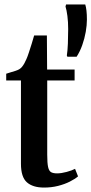

<svg xmlns="http://www.w3.org/2000/svg" viewBox="-20 -836 412 866"><path d="M178.5 10Q128 10 101.2 -13.8Q74.5 -37.5 74.5 -97.5V-473H8V-503.5Q16.5 -506.5 28 -509.8Q39.5 -513 50 -516.5Q60.5 -520 66.5 -523.5Q74 -528 79.5 -534.8Q85 -541.5 89.8 -550.2Q94.5 -559 99 -569Q104 -580 110.2 -599Q116.5 -618 123 -638.8Q129.5 -659.5 134 -676H191.5L192.5 -522.5H316.5V-473H193V-138.5Q193 -100.5 197 -82.5Q201 -64.5 210.8 -59.2Q220.5 -54 237.5 -54Q256.5 -54 280.5 -60.5Q304.5 -67 318.5 -74.5L332 -40.5Q318 -28.5 294.8 -16.8Q271.5 -5 241.8 2.5Q212 10 178.5 10ZM325.5 -580H284L281.5 -585.5Q285 -608 286.2 -639.8Q287.5 -671.5 287.5 -705Q287.5 -737 284 -764Q280.5 -791 275.5 -806.5L278 -816H364.5Q368 -805 370 -788Q372 -771 372 -747.5Q372 -723 366.8 -692.5Q361.5 -662 351 -632.5Q340.5 -603 325.5 -580Z"/></svg>

Font: Merriweather 96pt SemiBold
Style: Regular
Weight: 600
Version: Version 2.100